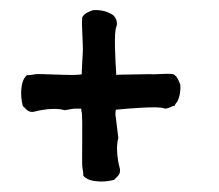

<svg xmlns="http://www.w3.org/2000/svg" viewBox="-20 -361 432 378"><path d="M204 -330C201 -333 198 -334 196 -335C187 -340 173 -342 163 -341C155 -338 146 -335 142 -327C140 -312 144 -274 143 -258C143 -252 141 -228 141 -221V-215C139 -214 137 -214 135 -214C122 -212 59 -216 51 -215C45 -214 39 -213 33 -213C26 -207 23 -197 22 -186C21 -175 22 -163 25 -152C32 -147 35 -137 51 -142C58 -144 66 -145 74 -146C85 -147 98 -147 107 -144L125 -147H140C140 -144 140 -142 141 -140C143 -127 141 -41 142 -33C143 -27 144 -21 144 -15C150 -8 160 -5 171 -4C182 -3 194 -4 205 -7C210 -14 220 -17 215 -33C213 -40 212 -48 211 -56C210 -67 210 -80 213 -89L208 -130C207 -133 207 -139 208 -145C237 -148 292 -152 302 -148C309 -145 317 -152 324 -153C325 -157 328 -159 329 -161C334 -170 336 -184 335 -194C332 -202 329 -211 321 -215C306 -217 291 -214 275 -215C269 -215 223 -214 216 -214C214 -214 211 -214 209 -213C207 -242 204 -298 209 -308C212 -315 209 -325 204 -330Z"/></svg>

Font: FuturaRener
Style: Regular
Weight: 400
Designer: BSozoo
Foundry: BSozoo
Version: Version 1.0